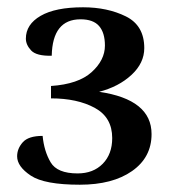

<svg xmlns="http://www.w3.org/2000/svg" viewBox="-20 -730 464 527"><path d="M27 -301Q27 -322 42.5 -339.5Q58 -357 97 -357Q101 -315 119 -284.5Q137 -254 193 -254Q236 -254 262 -280.5Q288 -307 288 -351Q288 -408 240 -434Q192 -460 120 -460V-494Q195 -499 231.5 -532Q268 -565 268 -605Q268 -640 252 -658.5Q236 -677 201 -677Q124 -677 122 -577Q80 -576 65.5 -591.5Q51 -607 51 -624Q51 -663 91.5 -686.5Q132 -710 208 -710Q275 -710 325.5 -685Q376 -660 376 -598Q376 -557 341 -524.5Q306 -492 252 -478Q396 -457 396 -362Q396 -298 342.5 -260.5Q289 -223 199 -223Q102 -223 64.5 -248Q27 -273 27 -301Z"/></svg>

Font: Arima Madurai ExtraBold
Style: Regular
Weight: 800
Designer: Joana Correia and Natanael Gama
Foundry: NDISCOVER
Version: Version 1.020